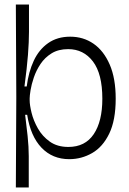

<svg xmlns="http://www.w3.org/2000/svg" viewBox="-20 -690 569 848"><path d="M50 138 52 -262 50 -670H108V-549Q108 -506 103.5 -447.5Q99 -389 88 -308H98Q106 -372 129 -421.5Q152 -471 192.5 -499.5Q233 -528 290 -528Q348 -528 393 -497Q438 -466 464.5 -405Q491 -344 491 -254Q491 -159 462.5 -100Q434 -41 387 -14Q340 13 286 13Q212 13 163.5 -37.5Q115 -88 100 -183H91Q97 -137 102 -89Q107 -41 107 0V138ZM282 -41Q356 -41 394 -97.5Q432 -154 432 -254Q432 -364 390.5 -418.5Q349 -473 281 -473Q238 -473 208 -454.5Q178 -436 159 -407.5Q140 -379 129.5 -348Q119 -317 115 -292Q111 -267 111 -256V-247Q111 -226 119.5 -191.5Q128 -157 147.5 -122.5Q167 -88 200 -64.5Q233 -41 282 -41Z"/></svg>

Font: Bricolage Grotesque 48pt ExtraLight
Style: Regular
Weight: 200
Designer: Mathieu Triay
Foundry: Atelier Triay
Version: Version 1.000; ttfautohint (v1.8.4.7-5d5b);gftools[0.9.32]